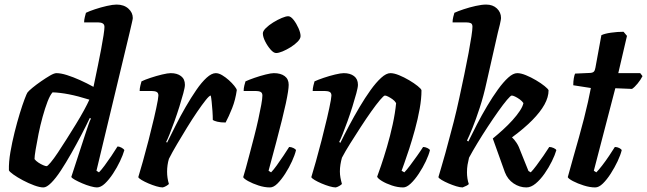

<svg xmlns="http://www.w3.org/2000/svg" viewBox="-20 -820 2831 840"><path d="M170 0Q154 0 129.5 -9Q105 -18 80.5 -31Q56 -44 38.5 -56.5Q21 -69 19 -75Q18 -111 25.5 -154.5Q33 -198 44 -242Q55 -286 66.5 -323.5Q78 -361 87.5 -386Q97 -411 100 -415Q105 -422 122 -436Q139 -450 160 -464.5Q181 -479 199 -489.5Q217 -500 227 -500Q246 -500 273 -491.5Q300 -483 330 -469.5Q360 -456 389 -440Q391 -450 396.5 -476Q402 -502 409 -536.5Q416 -571 422.5 -605Q429 -639 433 -665.5Q437 -692 437 -702Q437 -713 429.5 -717.5Q422 -722 410 -722H348Q348 -733 351 -745Q354 -757 356 -764Q370 -771 395.5 -779.5Q421 -788 447.5 -794Q474 -800 490 -800Q522 -800 541.5 -782.5Q561 -765 561 -741Q561 -737 556.5 -718Q552 -699 547 -677L402 -73L413 -66Q423 -76 437.5 -95.5Q452 -115 467.5 -138Q483 -161 494 -179Q503 -179 512.5 -173.5Q522 -168 524 -163Q518 -142 505 -114.5Q492 -87 474.5 -60.5Q457 -34 439 -17Q421 0 404 0Q394 0 376 -5Q358 -10 339.5 -18Q321 -26 307.5 -33.5Q294 -41 292 -46L353 -233Q361 -257 367.5 -276Q374 -295 378 -301L373 -304Q357 -270 335.5 -229Q314 -188 291 -147.5Q268 -107 246 -73.5Q224 -40 204 -20Q184 0 170 0ZM184 -93Q188 -93 201.5 -109Q215 -125 233 -152Q251 -179 271.5 -211.5Q292 -244 312 -276.5Q332 -309 347.5 -337.5Q363 -366 371 -384Q320 -400 281 -407.5Q242 -415 210 -416Q199 -404 188 -375.5Q177 -347 166.5 -309Q156 -271 148.5 -233.5Q141 -196 136 -166Q131 -136 131 -124Q137 -116 147.5 -109Q158 -102 168.5 -97.5Q179 -93 184 -93Z M692 0Q681 0 664 -5Q647 -10 629.5 -17.5Q612 -25 599.5 -32.5Q587 -40 585 -45Q593 -71 605 -113.5Q617 -156 630 -206.5Q643 -257 654 -304Q659 -326 663.5 -346.5Q668 -367 670.5 -382Q673 -397 673 -402Q673 -414 665 -418Q657 -422 642 -422H591Q591 -433 594 -445Q597 -457 599 -464Q613 -471 638.5 -479.5Q664 -488 689 -494Q714 -500 727 -500Q755 -500 772 -487Q789 -474 789 -449Q789 -438 782 -412Q775 -386 765 -354Q755 -322 743.5 -290Q732 -258 722 -233Q712 -208 707 -199L711 -196Q728 -230 748.5 -271Q769 -312 792.5 -352.5Q816 -393 839 -426.5Q862 -460 884 -480Q906 -500 924 -500Q937 -500 952 -491Q967 -482 981 -469.5Q995 -457 1005 -444.5Q1015 -432 1016 -426Q1010 -383 995.5 -346.5Q981 -310 967 -284Q945 -284 931 -287.5Q917 -291 911 -295Q911 -313 909.5 -334.5Q908 -356 906 -375Q904 -394 902 -402Q896 -402 880 -382Q864 -362 842.5 -330.5Q821 -299 798 -261.5Q775 -224 754 -188.5Q733 -153 719 -125Q715 -112 713 -97.5Q711 -83 711 -69Q711 -55 713 -41.5Q715 -28 719 -15Q715 -11 707.5 -6.5Q700 -2 692 0Z M1161 0Q1137 0 1111 -8.5Q1085 -17 1066 -27.5Q1047 -38 1044 -45Q1048 -57 1055.5 -84.5Q1063 -112 1072.5 -148Q1082 -184 1092 -222.5Q1102 -261 1110 -297.5Q1118 -334 1123 -361.5Q1128 -389 1128 -402Q1128 -414 1120 -418Q1112 -422 1098 -422H1046Q1046 -434 1049 -446Q1052 -458 1054 -464Q1069 -471 1093.5 -479.5Q1118 -488 1142 -494Q1166 -500 1178 -500Q1208 -500 1225.5 -487Q1243 -474 1243 -449Q1243 -438 1240 -418Q1237 -398 1230.5 -367.5Q1224 -337 1213.5 -295Q1203 -253 1188.5 -198Q1174 -143 1155 -73L1166 -66Q1176 -76 1190.5 -96Q1205 -116 1220 -138.5Q1235 -161 1245 -177Q1254 -177 1263.5 -172.5Q1273 -168 1275 -163Q1270 -142 1257.5 -114.5Q1245 -87 1228 -60.5Q1211 -34 1194 -17Q1177 0 1161 0ZM1188 -588Q1177 -588 1163.5 -603.5Q1150 -619 1140 -639Q1130 -659 1130 -674Q1130 -684 1143 -697Q1156 -710 1175.5 -722Q1195 -734 1213 -741.5Q1231 -749 1241 -749Q1252 -749 1264.5 -733Q1277 -717 1286 -696.5Q1295 -676 1295 -662Q1295 -651 1282.5 -638Q1270 -625 1251.5 -613.5Q1233 -602 1216 -595Q1199 -588 1188 -588Z M1449 0Q1438 0 1421 -5Q1404 -10 1386.5 -17.5Q1369 -25 1356.5 -32.5Q1344 -40 1342 -45Q1350 -71 1362 -113.5Q1374 -156 1387 -206.5Q1400 -257 1411 -304Q1416 -326 1420.5 -346.5Q1425 -367 1427.5 -382Q1430 -397 1430 -402Q1430 -414 1422 -418Q1414 -422 1399 -422H1348Q1348 -433 1351 -445Q1354 -457 1356 -464Q1371 -471 1396 -479.5Q1421 -488 1446 -494Q1471 -500 1484 -500Q1512 -500 1529 -487Q1546 -474 1546 -449Q1546 -438 1539 -412Q1532 -386 1522 -354Q1512 -322 1500.5 -290Q1489 -258 1479 -233Q1469 -208 1464 -199L1469 -195Q1486 -230 1507.5 -270.5Q1529 -311 1553 -351.5Q1577 -392 1601 -425.5Q1625 -459 1647.5 -479.5Q1670 -500 1688 -500Q1704 -500 1726 -491Q1748 -482 1770 -469Q1792 -456 1807.5 -443.5Q1823 -431 1824 -425Q1824 -388 1816 -343.5Q1808 -299 1795.5 -253.5Q1783 -208 1770.5 -169.5Q1758 -131 1748.5 -105Q1739 -79 1737 -73L1749 -66Q1759 -76 1774 -96Q1789 -116 1805 -138.5Q1821 -161 1831 -177Q1840 -177 1849.5 -172.5Q1859 -168 1861 -163Q1856 -142 1843 -114.5Q1830 -87 1812.5 -60.5Q1795 -34 1777 -17Q1759 0 1744 0Q1720 0 1694.5 -8.5Q1669 -17 1651 -28Q1633 -39 1630 -47Q1635 -60 1647 -95Q1659 -130 1673 -177.5Q1687 -225 1698 -275.5Q1709 -326 1713 -369Q1707 -379 1697 -386Q1687 -393 1678 -397.5Q1669 -402 1664 -402Q1659 -402 1642.5 -382.5Q1626 -363 1604 -332Q1582 -301 1558 -264Q1534 -227 1512 -192Q1490 -157 1476 -130Q1472 -116 1469.5 -100.5Q1467 -85 1467 -70Q1467 -56 1469.5 -42.5Q1472 -29 1476 -15Q1472 -11 1464.5 -6.5Q1457 -2 1449 0Z M2004 0Q1993 0 1976.5 -5Q1960 -10 1942.5 -17.5Q1925 -25 1912.5 -32.5Q1900 -40 1898 -45Q1902 -60 1910.5 -87.5Q1919 -115 1928.5 -150Q1938 -185 1947.5 -221Q1957 -257 1965 -287Q1978 -338 1989.5 -391.5Q2001 -445 2011.5 -495Q2022 -545 2030 -588Q2038 -631 2042.5 -661Q2047 -691 2047 -703Q2047 -715 2040 -718.5Q2033 -722 2020 -722H1960Q1960 -734 1963 -746Q1966 -758 1968 -764Q1983 -771 2008.5 -779.5Q2034 -788 2061 -794Q2088 -800 2107 -800Q2136 -800 2154 -783Q2172 -766 2172 -741Q2172 -739 2171 -732.5Q2170 -726 2167 -713Q2164 -700 2158 -677L2109 -461Q2096 -401 2079 -349Q2062 -297 2047 -260Q2032 -223 2023 -205L2029 -201Q2046 -236 2067 -276.5Q2088 -317 2111.5 -356.5Q2135 -396 2158.5 -428.5Q2182 -461 2203.5 -480.5Q2225 -500 2243 -500Q2259 -500 2281 -491Q2303 -482 2325 -469Q2347 -456 2362.5 -443.5Q2378 -431 2380 -425Q2380 -395 2362 -362.5Q2344 -330 2308.5 -294Q2273 -258 2220 -219Q2230 -210 2240 -195Q2250 -180 2259 -154L2292 -72L2302 -66Q2312 -76 2327 -96Q2342 -116 2357.5 -138.5Q2373 -161 2383 -177Q2392 -177 2402 -172.5Q2412 -168 2414 -163Q2408 -142 2394.5 -114.5Q2381 -87 2362.5 -60.5Q2344 -34 2323.5 -17Q2303 0 2283 0Q2253 0 2227 -17.5Q2201 -35 2189 -66L2136 -214Q2158 -232 2180.5 -252.5Q2203 -273 2222 -294Q2241 -315 2254 -334.5Q2267 -354 2270 -369Q2264 -378 2253.5 -385.5Q2243 -393 2233.5 -397.5Q2224 -402 2219 -402Q2214 -402 2198 -383Q2182 -364 2160 -333Q2138 -302 2114 -265.5Q2090 -229 2068.5 -193.5Q2047 -158 2032 -130Q2028 -114 2025.5 -99Q2023 -84 2023 -66Q2023 -53 2025 -39.5Q2027 -26 2031 -15Q2030 -12 2021 -7.5Q2012 -3 2004 0Z M2584 0Q2561 0 2534 -8.5Q2507 -17 2487 -27.5Q2467 -38 2464 -45Q2476 -89 2488.5 -133Q2501 -177 2513 -219.5Q2525 -262 2535 -301.5Q2545 -341 2552.5 -374.5Q2560 -408 2565 -435L2488 -447Q2488 -464 2490.5 -478Q2493 -492 2496 -498L2563 -501Q2574 -502 2578.5 -507Q2583 -512 2585 -524L2611 -666Q2625 -673 2653 -677Q2681 -681 2708 -681L2723 -663L2685 -500H2781L2791 -487Q2783 -471 2769.5 -454.5Q2756 -438 2745 -431L2672 -434L2578 -73L2589 -66Q2599 -76 2614.5 -96Q2630 -116 2645 -138.5Q2660 -161 2670 -177Q2680 -177 2689 -172.5Q2698 -168 2700 -163Q2695 -142 2682 -114.5Q2669 -87 2652 -60.5Q2635 -34 2617.5 -17Q2600 0 2584 0Z"/></svg>

Font: Texturina Medium 12pt
Style: Bold Italic
Weight: 700
Italic angle: -11°
Version: Version 1.002